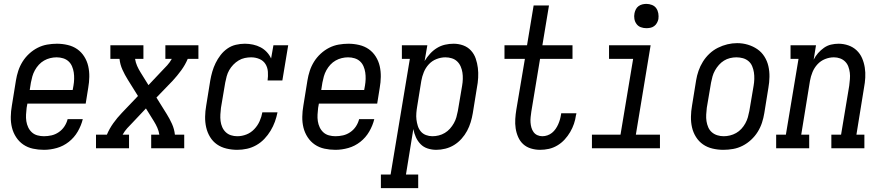

<svg xmlns="http://www.w3.org/2000/svg" viewBox="-20 -763 4540 988"><path d="M206 8Q177 8 149.5 2Q122 -4 100 -19Q78 -34 63 -57Q48 -80 41.5 -106.5Q35 -133 35.5 -162Q36 -191 41 -219L62 -349Q66 -374 74 -398.5Q82 -423 96 -445.5Q110 -468 130 -486.5Q150 -505 173.5 -517Q197 -529 222.5 -533.5Q248 -538 273 -538Q301 -538 328.5 -531.5Q356 -525 377.5 -510Q399 -495 413.5 -472Q428 -449 434 -422.5Q440 -396 439.5 -367.5Q439 -339 434 -311L421 -230H121L117 -208Q115 -191 114 -173.5Q113 -156 115.5 -139.5Q118 -123 125 -108Q132 -93 144 -82Q156 -71 172.5 -66.5Q189 -62 206 -62Q226 -62 245.5 -66.5Q265 -71 282.5 -83Q300 -95 311.5 -112.5Q323 -130 328 -150H406Q398 -117 380 -86Q362 -55 334 -33Q306 -11 272.5 -1.5Q239 8 206 8ZM133 -300H354L358 -322Q361 -339 361.5 -356.5Q362 -374 359.5 -390.5Q357 -407 350.5 -422Q344 -437 332.5 -447.5Q321 -458 305 -463Q289 -468 271 -468Q255 -468 238.5 -464Q222 -460 207 -451.5Q192 -443 180 -430Q168 -417 159.5 -401.5Q151 -386 146.5 -370Q142 -354 139 -338Z M474 0V-70H530Q543 -101 563 -129Q583 -157 607 -182L690 -269L637 -354Q622 -378 610 -404.5Q598 -431 595 -460H548V-530H718V-460H675Q678 -441 685.5 -424Q693 -407 703 -391L744 -325L812 -397Q827 -412 840.5 -427Q854 -442 864 -460H831V-530H1001V-460H946Q933 -429 912.5 -401Q892 -373 869 -348L785 -261L838 -176Q853 -152 865 -125.5Q877 -99 880 -70H928V0H758V-70H800Q797 -89 789.5 -106Q782 -123 772 -139L731 -205L663 -133Q648 -118 634.5 -103Q621 -88 611 -70H644V0Z M1201 8Q1173 8 1145.5 1.5Q1118 -5 1096.5 -20Q1075 -35 1061 -58Q1047 -81 1041 -107.5Q1035 -134 1035.5 -162.5Q1036 -191 1041 -219L1062 -349Q1066 -372 1072.5 -394.5Q1079 -417 1089.5 -438.5Q1100 -460 1115 -479.5Q1130 -499 1150 -513Q1170 -527 1193.5 -532.5Q1217 -538 1240 -538Q1261 -538 1282 -533.5Q1303 -529 1321 -519.5Q1339 -510 1353 -495Q1367 -480 1375 -462L1387 -530H1463L1433 -349H1357Q1360 -371 1358.5 -393.5Q1357 -416 1346 -433.5Q1335 -451 1315 -459.5Q1295 -468 1272 -468Q1256 -468 1239.5 -464.5Q1223 -461 1208 -452Q1193 -443 1180.5 -430Q1168 -417 1159.5 -402Q1151 -387 1146.5 -370.5Q1142 -354 1139 -338L1117 -208Q1115 -191 1114 -174Q1113 -157 1115 -140.5Q1117 -124 1123.5 -109Q1130 -94 1141.5 -83Q1153 -72 1168.5 -67Q1184 -62 1201 -62Q1225 -62 1248 -71Q1271 -80 1288.5 -98.5Q1306 -117 1316 -139.5Q1326 -162 1330 -185H1408Q1403 -160 1394.5 -136.5Q1386 -113 1372.5 -90.5Q1359 -68 1340.5 -48.5Q1322 -29 1299 -16Q1276 -3 1251 2.5Q1226 8 1201 8Z M1706 8Q1677 8 1649.5 2Q1622 -4 1600 -19Q1578 -34 1563 -57Q1548 -80 1541.5 -106.5Q1535 -133 1535.5 -162Q1536 -191 1541 -219L1562 -349Q1566 -374 1574 -398.5Q1582 -423 1596 -445.5Q1610 -468 1630 -486.5Q1650 -505 1673.5 -517Q1697 -529 1722.5 -533.5Q1748 -538 1773 -538Q1801 -538 1828.5 -531.5Q1856 -525 1877.5 -510Q1899 -495 1913.5 -472Q1928 -449 1934 -422.5Q1940 -396 1939.5 -367.5Q1939 -339 1934 -311L1921 -230H1621L1617 -208Q1615 -191 1614 -173.5Q1613 -156 1615.5 -139.5Q1618 -123 1625 -108Q1632 -93 1644 -82Q1656 -71 1672.5 -66.5Q1689 -62 1706 -62Q1726 -62 1745.5 -66.5Q1765 -71 1782.5 -83Q1800 -95 1811.5 -112.5Q1823 -130 1828 -150H1906Q1898 -117 1880 -86Q1862 -55 1834 -33Q1806 -11 1772.5 -1.5Q1739 8 1706 8ZM1633 -300H1854L1858 -322Q1861 -339 1861.5 -356.5Q1862 -374 1859.5 -390.5Q1857 -407 1850.5 -422Q1844 -437 1832.5 -447.5Q1821 -458 1805 -463Q1789 -468 1771 -468Q1755 -468 1738.5 -464Q1722 -460 1707 -451.5Q1692 -443 1680 -430Q1668 -417 1659.5 -401.5Q1651 -386 1646.5 -370Q1642 -354 1639 -338Z M1940 205V135H1990L2089 -460H2048V-530H2179L2165 -449Q2177 -469 2193 -486.5Q2209 -504 2228.5 -516Q2248 -528 2270 -533Q2292 -538 2314 -538Q2314 -538 2314 -538Q2314 -538 2314 -538Q2340 -538 2363.5 -529.5Q2387 -521 2403.5 -503Q2420 -485 2428 -461.5Q2436 -438 2439 -413.5Q2442 -389 2440.5 -362.5Q2439 -336 2434 -311L2413 -181Q2409 -157 2402 -134Q2395 -111 2383.5 -89.5Q2372 -68 2355 -49Q2338 -30 2317 -17Q2296 -4 2272 2Q2248 8 2225 8Q2202 8 2180.5 1Q2159 -6 2144 -21.5Q2129 -37 2120 -57Q2111 -77 2107 -99L2069 135H2132V205ZM2205 -62Q2221 -62 2237.5 -66Q2254 -70 2269 -79Q2284 -88 2295.5 -101Q2307 -114 2315.5 -129Q2324 -144 2328.5 -160Q2333 -176 2336 -192L2358 -322Q2361 -339 2361.5 -356.5Q2362 -374 2359.5 -390Q2357 -406 2350.5 -421Q2344 -436 2332.5 -447Q2321 -458 2305 -463Q2289 -468 2272 -468Q2249 -468 2226 -459Q2203 -450 2186.5 -432Q2170 -414 2161 -392Q2152 -370 2148 -347L2127 -217Q2124 -200 2122.5 -182Q2121 -164 2123 -147.5Q2125 -131 2130 -115Q2135 -99 2145.5 -86.5Q2156 -74 2172 -68Q2188 -62 2205 -62Z M2759 8Q2735 8 2712 1Q2689 -6 2672.5 -21Q2656 -36 2646.5 -57.5Q2637 -79 2633.5 -102.5Q2630 -126 2631.5 -150.5Q2633 -175 2637 -199L2681 -460H2576V-530H2692L2726 -735H2805L2771 -530H2926V-460H2759L2714 -188Q2712 -174 2710.5 -160Q2709 -146 2710 -132.5Q2711 -119 2714.5 -106.5Q2718 -94 2725.5 -83.5Q2733 -73 2745 -67.5Q2757 -62 2771 -62Q2784 -62 2797 -66.5Q2810 -71 2820.5 -79.5Q2831 -88 2839 -99.5Q2847 -111 2852.5 -123.5Q2858 -136 2861.5 -148.5Q2865 -161 2867 -174Q2867 -176 2867.5 -177.5Q2868 -179 2868 -180H2946Q2946 -178 2945.5 -175.5Q2945 -173 2944 -171Q2941 -148 2933.5 -126Q2926 -104 2914 -83.5Q2902 -63 2885.5 -45Q2869 -27 2848 -14.5Q2827 -2 2804.5 3Q2782 8 2759 8Z M3026 0V-70H3173L3238 -460H3114V-530H3328L3252 -70H3376V0ZM3306 -618Q3291 -618 3277.5 -623Q3264 -628 3255.5 -639.5Q3247 -651 3244.5 -665.5Q3242 -680 3245 -695Q3247 -705 3252 -715Q3257 -725 3266 -731.5Q3275 -738 3285.5 -740.5Q3296 -743 3306 -743Q3321 -743 3335 -737.5Q3349 -732 3357 -720.5Q3365 -709 3367.5 -694.5Q3370 -680 3368 -665Q3366 -655 3360.5 -645Q3355 -635 3346 -628.5Q3337 -622 3326.5 -620Q3316 -618 3306 -618Z M3702 8Q3674 8 3646.5 1.5Q3619 -5 3597.5 -20Q3576 -35 3561.5 -58Q3547 -81 3541 -107.5Q3535 -134 3535.5 -162.5Q3536 -191 3541 -219L3562 -349Q3566 -374 3574.5 -398.5Q3583 -423 3597 -445.5Q3611 -468 3630.5 -486.5Q3650 -505 3674 -517Q3698 -529 3723 -535Q3748 -541 3773 -541Q3802 -541 3828.5 -533Q3855 -525 3877 -510Q3899 -495 3913.5 -472Q3928 -449 3934 -422.5Q3940 -396 3939.5 -367.5Q3939 -339 3934 -311L3913 -181Q3909 -156 3901 -131.5Q3893 -107 3879 -84.5Q3865 -62 3845 -43.5Q3825 -25 3801.5 -13Q3778 -1 3752.5 3.5Q3727 8 3702 8ZM3704 -62Q3720 -62 3736.5 -66Q3753 -70 3768 -78.5Q3783 -87 3795 -100Q3807 -113 3815.5 -128.5Q3824 -144 3828.5 -160Q3833 -176 3836 -192L3858 -322Q3861 -339 3861.5 -356.5Q3862 -374 3859.5 -390.5Q3857 -407 3850.5 -422.5Q3844 -438 3831.5 -448.5Q3819 -459 3803 -463.5Q3787 -468 3769 -468Q3753 -468 3736.5 -464Q3720 -460 3705.5 -451Q3691 -442 3679.5 -429Q3668 -416 3659.5 -401Q3651 -386 3646.5 -370Q3642 -354 3639 -338L3617 -208Q3615 -191 3614 -173.5Q3613 -156 3615.5 -139.5Q3618 -123 3624.5 -108Q3631 -93 3643 -82.5Q3655 -72 3671 -67Q3687 -62 3704 -62Z M3974 0V-70H4024L4089 -460H4048V-530H4179L4167 -456Q4176 -474 4189.5 -489.5Q4203 -505 4220 -517Q4237 -529 4256.5 -533.5Q4276 -538 4295 -538Q4321 -538 4345.5 -529.5Q4370 -521 4388 -504Q4406 -487 4416 -464Q4426 -441 4430 -415.5Q4434 -390 4432.5 -363.5Q4431 -337 4426 -311L4387 -70H4428V0H4258V-70H4308L4350 -322Q4352 -339 4353.5 -356Q4355 -373 4353 -389Q4351 -405 4345.5 -420Q4340 -435 4329 -446Q4318 -457 4303 -462.5Q4288 -468 4271 -468Q4248 -468 4225.5 -459Q4203 -450 4186.5 -432Q4170 -414 4161 -392Q4152 -370 4148 -347L4103 -70H4144V0Z"/></svg>

Font: Iosevka Curly Slab Oblique
Style: Regular
Weight: 400
Italic angle: -9°
Monospace: yes
Designer: Belleve Invis
Foundry: Belleve Invis
Version: Version 11.1.0; ttfautohint (v1.8.3)